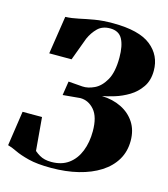

<svg xmlns="http://www.w3.org/2000/svg" viewBox="-113 -842 822 939"><g transform="rotate(15 298.0 -372.0)"><path d="M232 9Q162 9 117.8 -2.2Q73.5 -13.5 46.8 -26.5Q20 -39.5 1.5 -44L27.5 -220H126L140.5 -52Q153.5 -41 166 -33.8Q178.5 -26.5 193.2 -23Q208 -19.5 226 -19.5Q278.5 -19.5 313.5 -45.2Q348.5 -71 366.2 -115.8Q384 -160.5 384 -217Q384 -289.5 354.2 -323.8Q324.5 -358 283 -358L195.5 -350L206.5 -421L278 -415.5Q306 -413.5 338.2 -428.8Q370.5 -444 393.5 -484.5Q416.5 -525 416.5 -598.5Q416.5 -658.5 398.5 -691.8Q380.5 -725 336 -725Q297 -725 273.5 -701.8Q250 -678.5 235.5 -646L192.5 -530H79.5L109 -722.5Q142.5 -724 176.2 -731.5Q210 -739 250.2 -746Q290.5 -753 343 -753Q475.5 -753 535.5 -705.2Q595.5 -657.5 595.5 -580Q595.5 -530.5 572.2 -496.8Q549 -463 514.5 -442.2Q480 -421.5 444 -410.5Q408 -399.5 382.5 -395Q438.5 -393 481.8 -371.5Q525 -350 550 -311.5Q575 -273 575 -219.5Q575 -165.5 550 -123.2Q525 -81 479 -51.5Q433 -22 370.2 -6.5Q307.5 9 232 9Z"/></g></svg>

Font: Merriweather 144pt Black
Style: Italic
Weight: 900
Italic angle: -7.8°
Version: Version 2.101